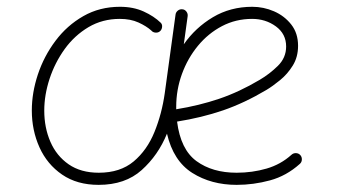

<svg xmlns="http://www.w3.org/2000/svg" viewBox="-20 -526 980 557"><path d="M266.6 -24.9Q328.6 -24.9 367.7 -57.6Q406.7 -90.3 428.2 -143.3Q449.7 -196.3 458 -255.9L489.3 -483.9Q490.2 -490.7 496.1 -495.4Q502 -500 509.3 -499Q516.1 -498.5 520.8 -492.4Q525.4 -486.3 524.4 -479L513.2 -397.5Q546.9 -445.8 597.7 -476.1Q648.4 -506.3 711.9 -506.3Q744.6 -506.3 774.9 -493.2Q805.2 -480 825 -454.8Q844.7 -429.7 844.7 -393.1Q844.7 -360.4 829.3 -335.7Q814 -311 792.5 -293.5Q771 -275.9 752.9 -265.1Q689 -227.1 627 -205.8Q564.9 -184.6 493.7 -173.3Q503.9 -92.3 550 -58.6Q596.2 -24.9 666.5 -24.9Q711.9 -24.9 753.2 -36.9Q794.4 -48.8 825.7 -77.1Q831.1 -82 838.6 -81.8Q846.2 -81.5 851.1 -76.2Q856 -70.8 855.7 -63.2Q855.5 -55.7 850.1 -50.8Q811 -15.6 763.2 -2.7Q715.3 10.3 666.5 10.3Q592.8 10.3 537.8 -24.4Q482.9 -59.1 464.4 -138.2Q439 -75.7 391.1 -32.7Q343.3 10.3 266.1 10.3Q203.6 10.3 160.2 -19.5Q116.7 -49.3 94.5 -98.6Q72.3 -147.9 72.3 -205.6Q72.3 -256.8 89.8 -309.8Q107.4 -362.8 140.9 -407.5Q174.3 -452.1 221.7 -479.2Q269 -506.3 328.1 -506.3Q366.7 -506.3 396.7 -492.7Q426.8 -479 446.3 -460Q451.2 -455.1 450.2 -447.3Q449.2 -439.5 443.8 -435.1Q438.5 -430.7 430.9 -431.4Q423.3 -432.1 418.9 -437.5Q404.8 -450.2 381.8 -460.7Q358.9 -471.2 327.6 -471.2Q277.3 -471.2 236.8 -447.3Q196.3 -423.3 167.7 -383.8Q139.2 -344.2 123.8 -297.4Q108.4 -250.5 108.4 -205.1Q108.4 -155.8 126.2 -114.7Q144 -73.7 179.2 -49.3Q214.4 -24.9 266.6 -24.9ZM711.4 -471.2Q664.1 -471.2 624 -450.2Q584 -429.2 554.2 -393.1Q524.4 -356.9 507.8 -311.3Q491.2 -265.6 491.2 -216.3Q491.2 -212.4 491.2 -209Q557.6 -219.7 616 -239.5Q674.3 -259.3 733.4 -294.4Q761.7 -311 785.9 -334.7Q810.1 -358.4 810.1 -391.1Q810.1 -427.7 780.3 -449.5Q750.5 -471.2 711.4 -471.2Z"/></svg>

Font: Mikhak-DS2-FD ExtraLight
Style: Regular
Weight: 200
Designer: Amin Abedi
Version: Version 3.2